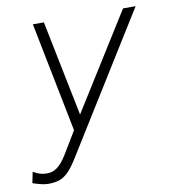

<svg xmlns="http://www.w3.org/2000/svg" viewBox="-84 -551 764 841"><g transform="rotate(-10 297.5 -131.0)"><path d="M65 219Q50 219 33 215Q16 211 -5 204L5 155Q22 165 36 169Q50 173 66 173Q92 173 112.5 157.5Q133 142 154 108L215 7L118 -481H167L253 -56L519 -481H575L197 127Q175 163 156 183Q137 203 116 211Q95 219 65 219Z"/></g></svg>

Font: Red Hat Mono
Style: Italic
Weight: 300
Italic angle: -12°
Monospace: yes
Designer: Pentagram, MCKL
Foundry: Pentagram, MCKL
Version: Version 1.023